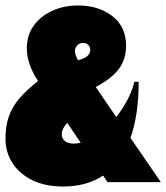

<svg xmlns="http://www.w3.org/2000/svg" viewBox="-40 -666 608 702"><path d="M353 0 337 -24Q276 16 191 16Q126 16 78.5 -7Q31 -30 5.5 -70Q-20 -110 -20 -158Q-20 -208 -6.5 -243.5Q7 -279 32 -307.5Q57 -336 99 -370Q58 -432 58 -490Q58 -537 83.5 -572.5Q109 -608 152 -627Q195 -646 245 -646Q321 -646 371 -607Q421 -568 421 -499Q421 -448 393.5 -412.5Q366 -377 310 -348L385 -238Q411 -271 428.5 -306Q446 -341 451 -367H467Q467 -246 437 -162L548 0ZM234 -479Q234 -467 245 -446Q290 -456 290 -484Q290 -494 283 -501.5Q276 -509 263 -509Q251 -509 242.5 -500Q234 -491 234 -479ZM255 -144 206 -217Q186 -196 186 -175Q186 -160 197 -150.5Q208 -141 228 -141Q241 -141 255 -144Z"/></svg>

Font: FFF_tuoi-tre Black
Style: Regular
Weight: 900
Designer: bBox Type GmbH
Foundry: bBox Type GmbH
Version: Version 1.001